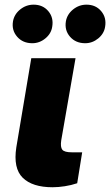

<svg xmlns="http://www.w3.org/2000/svg" viewBox="-20 -794 470 820"><path d="M113.6 -545.5H302.6L241.5 -194.6Q237.2 -165.8 246.1 -154.7Q255 -143.5 286.9 -143.5H331L309.7 -11.4Q284.1 -2.8 256.6 1.4Q229 5.7 204.5 5.7Q118.3 5.7 77.1 -34.8Q35.9 -75.3 49.7 -164.8ZM117.9 -609.4Q77.4 -609.4 53.3 -637.1Q29.1 -664.8 35.5 -703.1Q40.8 -733 66.2 -753.6Q91.6 -774.1 123.6 -774.1Q163 -774.1 186.3 -746.4Q209.5 -718.8 203.1 -680.4Q198.9 -650.6 173.8 -630Q148.8 -609.4 117.9 -609.4ZM343.8 -609.4Q303.3 -609.4 279.1 -637.1Q255 -664.8 261.4 -703.1Q266.7 -733 292.1 -753.6Q317.5 -774.1 349.4 -774.1Q388.8 -774.1 412.1 -746.4Q435.4 -718.8 429 -680.4Q424.7 -650.6 399.7 -630Q374.6 -609.4 343.8 -609.4Z"/></svg>

Font: Inter UI Black
Style: Italic
Weight: 900
Italic angle: -9.39999°
Designer: Rasmus Andersson
Foundry: rsms
Version: 3.2;8d6f07862